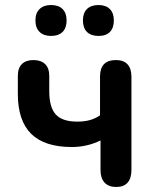

<svg xmlns="http://www.w3.org/2000/svg" viewBox="-20 -736 614 764"><path d="M442 8Q412 8 396 -9.5Q380 -27 380 -59V-177Q353 -164 324.5 -157.5Q296 -151 266 -151Q157 -151 104 -203.5Q51 -256 51 -362V-434Q51 -465 67 -481Q83 -497 113 -497Q143 -497 159.5 -481Q176 -465 176 -434V-373Q176 -309 202 -280.5Q228 -252 288 -252Q315 -252 337 -258Q359 -264 378 -277V-431Q378 -497 441 -497Q472 -497 487.5 -480Q503 -463 503 -431V-59Q503 -27 488 -9.5Q473 8 442 8ZM372 -593Q342 -593 326 -609Q310 -625 310 -655Q310 -684 326 -700Q342 -716 372 -716Q401 -716 417 -700Q433 -684 433 -655Q433 -625 417.5 -609Q402 -593 372 -593ZM183 -593Q154 -593 137.5 -609Q121 -625 121 -655Q121 -684 137.5 -700Q154 -716 183 -716Q213 -716 229 -700Q245 -684 245 -655Q245 -625 229 -609Q213 -593 183 -593Z"/></svg>

Font: Nunito
Style: Bold
Weight: 700
Designer: Vernon Adams
Foundry: Vernon Adams
Version: Version 3.602